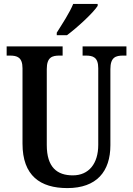

<svg xmlns="http://www.w3.org/2000/svg" viewBox="-20 -951 679 981"><path d="M270 -784V-771H322C376 -811 457 -886 479 -921V-931H354C336 -886 298 -829 270 -784ZM324 10C474 10 544 -75 544 -209V-598C544 -659 572 -667 609 -667H626V-714H402V-667H418C455 -667 482 -659 482 -602V-211C482 -115 434 -55 352 -55C272 -55 219 -96 219 -210V-598C219 -659 247 -667 284 -667H300V-714H14V-667H30C67 -667 95 -659 95 -602V-217C95 -53 186 10 324 10Z"/></svg>

Font: Noto Serif Sinhala Condensed SemiBold
Style: Regular
Weight: 600
Width: 3
Designer: Jelle Bosma - Monotype Design Team
Foundry: Monotype Imaging Inc.
Version: Version 2.007